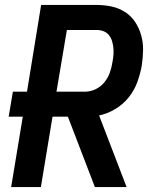

<svg xmlns="http://www.w3.org/2000/svg" viewBox="-20 -755 640 775"><path d="M25 0 72 -284H15L32 -385H89L146 -735H370Q402 -735 431.5 -728.5Q461 -722 485.5 -706Q510 -690 526 -665.5Q542 -641 550 -612Q558 -583 557.5 -552Q557 -521 552 -489Q546 -456 534 -423Q522 -390 499.5 -362Q477 -334 445.5 -315Q414 -296 380 -289L491 0H363L254 -284H192L145 0ZM324 -385Q345 -385 366 -395Q387 -405 401.5 -423Q416 -441 423.5 -462.5Q431 -484 434 -505Q437 -520 438 -534.5Q439 -549 437.5 -563Q436 -577 432 -590Q428 -603 419.5 -613.5Q411 -624 398 -629Q385 -634 370 -634H250L208 -385Z"/></svg>

Font: Iosevka SS04 Extended
Style: Bold Italic
Weight: 700
Width: 7
Italic angle: -9°
Monospace: yes
Designer: Belleve Invis
Foundry: Belleve Invis
Version: Version 19.0.0; ttfautohint (v1.8.4)